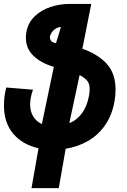

<svg xmlns="http://www.w3.org/2000/svg" viewBox="-23 -745 643 972"><path d="M172 5.5Q91 -12.5 44 -68Q-3 -123.5 -3 -211.5Q-3 -255.5 8.5 -302L144 -291Q129.5 -250 129.5 -216.5Q129.5 -181.5 145 -155.8Q160.5 -130 189 -117L249.5 -406.5Q183.5 -426 145.8 -463Q108 -500 108 -554Q108 -570 110.5 -582.5Q119 -630 152.2 -662Q185.5 -694 232 -709.5Q278.5 -725 327.5 -725H439L394 -498.5Q475 -469.5 518.5 -420.8Q562 -372 562 -291Q562 -260.5 556.5 -231Q544 -161.5 509 -111.2Q474 -61 422.8 -31.5Q371.5 -2 309.5 8L274.5 207.5H136.5ZM427.5 -260Q431 -279 431 -295Q431 -319.5 419.5 -334.8Q408 -350 380 -365L328 -122Q365 -135.5 391.5 -171.2Q418 -207 427.5 -260ZM229.5 -555.5Q229.5 -546.5 236 -537.8Q242.5 -529 260.5 -526.5L285.5 -608Q270.5 -608 257.8 -599.2Q245 -590.5 237.2 -578Q229.5 -565.5 229.5 -555.5Z"/></svg>

Font: JuliaMono Black
Style: Italic
Weight: 900
Italic angle: -9°
Monospace: yes
Designer: cormullion
Foundry: corm
Version: Version 0.057; ttfautohint (v1.8.4)